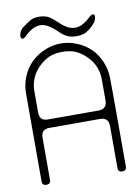

<svg xmlns="http://www.w3.org/2000/svg" viewBox="-87 -839 654 898"><g transform="rotate(-10 240.0 -390.0)"><path d="M439.5 -439.5Q440.4 -399.4 440.4 -229.5Q440.4 -59.6 440.4 -19.5Q440.4 0 419.9 0Q400.4 0 400.4 -19.5Q400.4 -59.6 400.4 -110.4Q400.4 -160.2 400.4 -219.7Q400.4 -240.2 389.6 -250Q379.9 -259.8 360.4 -259.8Q320.3 -259.8 298.8 -259.8Q278.3 -259.8 240.2 -259.8Q202.1 -259.8 180.7 -259.8Q160.2 -259.8 120.1 -259.8Q99.6 -259.8 89.8 -250Q80.1 -240.2 80.1 -219.7Q80.1 -160.2 80.1 -110.4Q80.1 -59.6 80.1 -19.5Q80.1 0 59.6 0Q40 0 40 -19.5Q40 -59.6 40 -230.5Q40 -400.4 40 -439.5Q40 -478.5 55.7 -516.6Q71.3 -554.7 98.6 -581.1Q126 -608.4 164.1 -624Q202.1 -639.6 240.2 -639.6Q278.3 -639.6 316.4 -624Q354.5 -608.4 381.8 -581.1Q408.2 -554.7 423.8 -516.6Q439.5 -478.5 439.5 -439.5ZM80.1 -439.5Q80.1 -400.4 80.1 -379.9Q80.1 -360.4 80.1 -339.8Q80.1 -320.3 89.8 -309.6Q99.6 -299.8 120.1 -299.8Q160.2 -299.8 179.7 -299.8Q200.2 -299.8 240.2 -299.8Q280.3 -299.8 299.8 -299.8Q320.3 -299.8 360.4 -299.8Q379.9 -299.8 389.6 -309.6Q400.4 -320.3 400.4 -339.8Q400.4 -360.4 400.4 -379.9Q400.4 -400.4 400.4 -439.5Q400.4 -474.6 388.7 -501Q377.9 -528.3 353.5 -552.7Q329.1 -577.1 301.8 -588.9Q274.4 -599.6 240.2 -599.6Q205.1 -599.6 178.7 -588.9Q151.4 -577.1 127 -552.7Q102.5 -528.3 91.8 -501Q80.1 -474.6 80.1 -439.5ZM240.2 -695.3Q219.7 -715.8 200.2 -727.5Q179.7 -740.2 160.2 -740.2Q139.6 -740.2 120.1 -728.5Q99.6 -716.8 80.1 -696.3Q59.6 -685.5 60.5 -707Q62.5 -729.5 80.1 -744.1Q102.5 -760.7 119.1 -770.5Q134.8 -780.3 160.2 -780.3Q184.6 -780.3 202.1 -772.5Q219.7 -763.7 240.2 -744.1Q259.8 -724.6 280.3 -711.9Q299.8 -700.2 320.3 -700.2Q339.8 -700.2 360.4 -711.9Q379.9 -723.6 400.4 -743.2Q419.9 -754.9 419.9 -735.4Q419.9 -715.8 399.4 -696.3Q379.9 -676.8 362.3 -668Q344.7 -660.2 320.3 -660.2Q294.9 -660.2 277.3 -668Q259.8 -675.8 240.2 -695.3Z"/></g></svg>

Font: Demofont
Style: Regular
Weight: 400
Version: Version 1.0